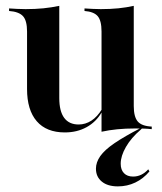

<svg xmlns="http://www.w3.org/2000/svg" viewBox="-20 -446 561 663"><path d="M204 11.3Q140.3 11.3 106.9 -27.4Q73.4 -66.1 73.4 -138.7V-337.1Q73.4 -375 59.3 -390.3Q45.2 -405.6 11.3 -408.1V-416.9Q25 -416.1 39.1 -415.3Q53.2 -414.5 68.5 -414.5Q101.6 -414.5 129.8 -417.3Q158.1 -420.2 184.7 -425.8V-107.3Q184.7 -62.1 201.6 -39.1Q218.5 -16.1 251.6 -16.1Q275 -16.1 295.6 -29.4Q316.1 -42.7 332.3 -69.4L331.5 -58.9Q312.1 -25 279 -6.9Q246 11.3 204 11.3ZM330.6 8.9V-337.1Q330.6 -375 317.3 -390.3Q304 -405.6 271.8 -408.1V-416.9Q285.5 -416.1 299.6 -415.3Q313.7 -414.5 328.2 -414.5Q360.5 -414.5 388.7 -417.3Q416.9 -420.2 441.9 -425.8V-79.8Q441.9 -42.7 455.6 -26.6Q469.4 -10.5 504 -8.9V0Q489.5 -1.6 475.4 -2Q461.3 -2.4 446 -2.4Q413.7 -2.4 385.1 0.4Q356.5 3.2 330.6 8.9ZM387.1 197.6Q351.6 197.6 331.5 181Q311.3 164.5 311.3 136.3Q311.3 114.5 326.2 93.1Q341.1 71.8 375.4 48.4Q409.7 25 466.1 -4H472.6Q471 -3.2 469.4 -1.6Q467.7 0 465.3 2.4Q433.1 29.8 414.9 61.3Q396.8 92.7 396.8 119.4Q396.8 140.3 408.1 152Q419.4 163.7 439.5 163.7Q469.4 163.7 491.9 138.7L496 146Q475 171 447.2 184.3Q419.4 197.6 387.1 197.6Z"/></svg>

Font: Playfair 144pt
Style: Bold
Weight: 700
Version: Version 2.001;gftools[0.9.30]